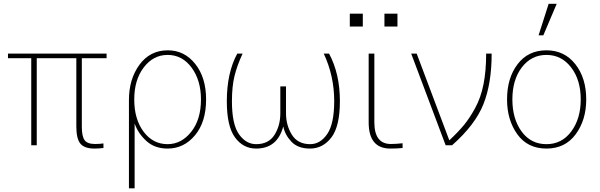

<svg xmlns="http://www.w3.org/2000/svg" viewBox="-20 -774 3197 1023"><path d="M22.5 -463.9V-488.3H547.9V-463.9H416V-98.6Q416 -47.9 430.7 -27.3Q445.3 -6.8 486.3 -6.8Q510.7 -6.8 531.2 -9.8V14.6Q503.9 17.6 483.4 17.6Q429.7 17.6 408.2 -8.8Q386.7 -35.2 386.7 -99.6V-463.9H175.8V0H146.5V-463.9Z M873 -5.9Q946.3 -5.9 998.5 -71.3Q1050.8 -136.7 1050.8 -244.1Q1050.8 -345.7 1001 -413.6Q951.2 -481.4 873 -481.4Q796.9 -481.4 746.1 -415Q695.3 -348.6 695.3 -244.1Q695.3 -138.7 745.1 -72.3Q794.9 -5.9 873 -5.9ZM667 229.5V-241.2Q667 -352.5 723.1 -429.2Q779.3 -505.9 874 -505.9Q962.9 -505.9 1020.5 -433.1Q1078.1 -360.4 1078.1 -244.1Q1078.1 -124 1019 -53.2Q960 17.6 873 17.6Q803.7 17.6 759.3 -23.4Q714.8 -64.5 697.3 -116.2V229.5Z M1188.5 -234.4Q1188.5 -385.7 1244.1 -488.3H1272.5Q1243.2 -424.8 1229.5 -369.1Q1215.8 -313.5 1215.8 -234.4Q1215.8 -111.3 1253.4 -58.6Q1291 -5.9 1344.7 -5.9Q1411.1 -5.9 1442.4 -55.2Q1473.6 -104.5 1473.6 -169.9V-313.5H1503.9V-169.9Q1503.9 -106.4 1535.2 -56.2Q1566.4 -5.9 1632.8 -5.9Q1686.5 -5.9 1723.6 -60.1Q1760.7 -114.3 1760.7 -235.4Q1760.7 -369.1 1705.1 -488.3H1733.4Q1791 -380.9 1791 -235.4Q1791 -100.6 1745.6 -41.5Q1700.2 17.6 1631.8 17.6Q1567.4 17.6 1532.7 -19Q1498 -55.7 1489.3 -100.6Q1458 17.6 1344.7 17.6Q1275.4 17.6 1231.9 -42Q1188.5 -101.6 1188.5 -234.4Z M1843.8 -632.8V-701.2H1913.1V-632.8ZM2028.3 -632.8V-701.2H2097.7V-632.8ZM1944.3 -122.1V-488.3H1974.6V-122.1Q1974.6 -6.8 2062.5 -6.8Q2089.8 -6.8 2125 -10.7V14.6Q2095.7 17.6 2059.6 17.6Q1944.3 17.6 1944.3 -122.1Z M2170.9 -488.3H2200.2L2374 -26.4Q2421.9 -71.3 2452.1 -107.9Q2482.4 -144.5 2512.2 -199.2Q2542 -253.9 2556.2 -325.2Q2570.3 -396.5 2570.3 -488.3H2599.6Q2599.6 -329.1 2555.7 -218.8Q2511.7 -108.4 2388.7 0H2354.5Z M2710 -244.1Q2710 -140.6 2759.3 -73.2Q2808.6 -5.9 2891.6 -5.9Q2973.6 -5.9 3023.9 -73.7Q3074.2 -141.6 3074.2 -244.1Q3074.2 -348.6 3022.9 -415Q2971.7 -481.4 2891.6 -481.4Q2811.5 -481.4 2760.7 -415.5Q2710 -349.6 2710 -244.1ZM2681.6 -244.1Q2681.6 -358.4 2737.8 -432.1Q2793.9 -505.9 2891.6 -505.9Q2987.3 -505.9 3045.4 -432.1Q3103.5 -358.4 3103.5 -244.1Q3103.5 -134.8 3047.4 -58.6Q2991.2 17.6 2891.6 17.6Q2791 17.6 2736.3 -58.6Q2681.6 -134.8 2681.6 -244.1ZM2849.6 -585.9 2903.3 -753.9H2946.3L2875 -585.9Z"/></svg>

Font: Gothic A1 Thin
Style: Regular
Weight: 250
Designer: HanYang I&C Co.,Ltd.
Foundry: HanYang I&C Co.,Ltd.
Version: Version 2.50